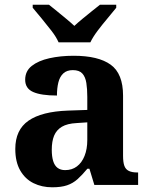

<svg xmlns="http://www.w3.org/2000/svg" viewBox="-20 -786 639 816"><path d="M202 10Q158 10 122.5 -7.5Q87 -25 66 -61.4Q45 -97.7 45 -153Q45 -234 101 -273Q157 -312 269 -316L351 -318.8V-374Q351 -407.6 347 -433.3Q343 -459 330 -473.5Q317 -488 289.5 -488Q264 -488 249 -474Q234 -460 228 -435.5Q222 -411 222 -380Q155 -380 121 -395Q87 -410 87 -447Q87 -483.8 115 -505.9Q143 -528 189.9 -538.5Q236.8 -549 292.8 -549Q398 -549 450.5 -511Q503 -473 503 -379.4V-124.1Q503 -96.6 508.5 -81.3Q514 -66 527.7 -59.5Q541.4 -53 563 -53H567V0H381L360 -69H351.4Q329 -42 309.5 -24.5Q290 -7 265 1.5Q240 10 202 10ZM256.8 -63Q286 -63 306.8 -78.7Q327.7 -94.3 339.3 -123.3Q351 -152.3 351 -191V-266L306 -263Q266 -261 242.9 -247.3Q219.9 -233.5 209.9 -209.3Q200 -185.1 200 -149.4Q200 -121 206 -101.5Q212 -82 224.8 -72.5Q237.6 -63 256.8 -63ZM229 -606Q219 -629 198.5 -655.5Q178 -682 156.5 -708Q135 -734 119 -753V-766H188Q202 -755 221.5 -739Q241 -723 261 -706.5Q281 -690 296 -676Q311 -690 331 -706.5Q351 -723 371 -739Q391 -755 405 -766H474V-753Q459 -734 437 -708Q415 -682 395 -655.5Q375 -629 364 -606Z"/></svg>

Font: Noto Serif Gujarati
Style: Regular
Weight: 400
Designer: Universal Thirst, Indian Type Foundry and the Monotype Design Team
Foundry: Monotype Imaging Inc.
Version: Version 2.102